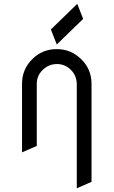

<svg xmlns="http://www.w3.org/2000/svg" viewBox="-20 -807 602 1017"><path d="M249.5 -650.9 389.2 -786.6 420.4 -707 280.8 -571.3ZM281.7 -467.8Q237.8 -467.8 206.1 -436.5Q174.8 -406.2 174.8 -363.3Q174.8 -362.3 174.8 -361.8V-34.2L96.7 0V-363.3Q96.7 -439.5 150.4 -493.2Q204.1 -546.9 280.3 -546.9Q356.4 -546.9 410.6 -493.2Q464.8 -439.5 464.8 -363.3V156.2L386.7 190.4V-361.8Q385.7 -407.2 355.5 -437Q324.2 -467.8 281.7 -467.8Z"/></svg>

Font: NovaMono
Style: Regular
Weight: 400
Monospace: yes
Version: Version 1.2